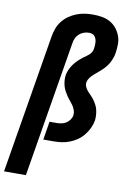

<svg xmlns="http://www.w3.org/2000/svg" viewBox="-136 -805 739 1083"><g transform="rotate(10 233.0 -264.0)"><path d="M-34 215 98 -581Q102 -604 110 -626.5Q118 -649 133.5 -669Q149 -689 169.5 -703.5Q190 -718 213 -727Q236 -736 259.5 -739.5Q283 -743 306 -743Q332 -743 357 -739Q382 -735 403.5 -723.5Q425 -712 440.5 -693.5Q456 -675 465 -652Q474 -629 474 -603.5Q474 -578 470 -552Q468 -538 463 -524Q458 -510 451.5 -497Q445 -484 435.5 -472Q426 -460 415 -449.5Q404 -439 392 -429Q380 -419 369 -409.5Q358 -400 348.5 -387.5Q339 -375 336 -361Q334 -346 340.5 -332.5Q347 -319 356.5 -309Q366 -299 376 -288.5Q386 -278 394 -266.5Q402 -255 408.5 -242Q415 -229 418 -215Q421 -201 422 -186Q423 -171 421 -156Q417 -133 406.5 -111Q396 -89 380.5 -70Q365 -51 344.5 -37Q324 -23 301.5 -14.5Q279 -6 256 -3Q233 0 210 0H153L170 -105H210Q223 -105 237 -107.5Q251 -110 263.5 -117.5Q276 -125 285 -137.5Q294 -150 296 -163Q298 -179 293 -193.5Q288 -208 280 -219.5Q272 -231 262.5 -242Q253 -253 245 -265Q237 -277 230 -290Q223 -303 219 -317Q215 -331 213.5 -346.5Q212 -362 214 -378Q216 -391 221 -404Q226 -417 233 -429Q240 -441 249 -452Q258 -463 268.5 -473Q279 -483 290 -491.5Q301 -500 313 -508Q325 -516 334 -527.5Q343 -539 345 -552Q347 -561 347.5 -571Q348 -581 347.5 -590.5Q347 -600 344 -609Q341 -618 335.5 -625Q330 -632 321 -635Q312 -638 303 -638Q288 -638 273.5 -633Q259 -628 247 -617.5Q235 -607 228.5 -592.5Q222 -578 220 -563L91 215Z"/></g></svg>

Font: Iosevka SS18 Extrabold
Style: Italic
Weight: 800
Italic angle: -9°
Monospace: yes
Designer: Belleve Invis
Foundry: Belleve Invis
Version: Version 25.1.1; ttfautohint (v1.8.4)